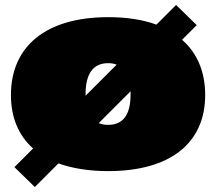

<svg xmlns="http://www.w3.org/2000/svg" viewBox="-20 -664 865 772"><path d="M688 -644 609 -565C554 -585 490 -595 415 -595C165 -595 24 -478 24 -282C24 -191 55 -119 113 -67L38 8L120 88L215 -7C271 13 338 24 415 24C664 24 805 -88 805 -282C805 -375 773 -451 712 -504L771 -563ZM415 -162C400 -162 388 -164 377 -169L505 -297V-284C505 -204 476 -162 415 -162ZM324 -279V-284C324 -366 353 -410 415 -410C428 -410 439 -408 449 -404Z"/></svg>

Font: Mattone Black
Style: Regular
Weight: 900
Width: 6
Designer: Nunzio Mazzaferro
Foundry: Collletttivo
Version: Version 2.000;Glyphs 3.2 (3217)